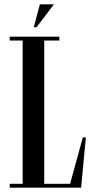

<svg xmlns="http://www.w3.org/2000/svg" viewBox="-20 -870 438 890"><path d="M165 -850 136.5 -744H149.5L230 -850ZM304.9 -18H185V-682H255V-700H25V-682H85V-18H25V0H356L378 -233H364Z"/></svg>

Font: Picaflor 24 pt
Style: Regular
Weight: 400
Designer: Ariel Martín Pérez
Foundry: Tunera Type Foundry
Version: Version 1.000;hotconv 1.0.109;makeotfexe 2.5.65596